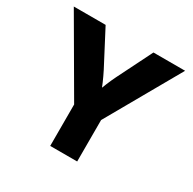

<svg xmlns="http://www.w3.org/2000/svg" viewBox="-160 -891 1058 1054"><g transform="rotate(30 369.0 -364.0)"><path d="M286.6 0V-262.7L16.1 -727.5H217.8L332.5 -508.3Q348.1 -477.5 361.6 -446.5Q375 -415.5 388.7 -377.4H357.9Q371.1 -415.5 383.8 -446.5Q396.5 -477.5 411.6 -508.3L521 -727.5H721.7L457.5 -262.7V0Z"/></g></svg>

Font: Inter 20pt ExtraBold
Style: Regular
Weight: 800
Version: Version 4.001;git-66647c0bb